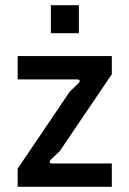

<svg xmlns="http://www.w3.org/2000/svg" viewBox="-20 -720 499 740"><path d="M48 0H411V-90H180C173 -90 166 -95 177 -106L210 -137L411 -434V-504H48V-414H278C285 -414 293 -409 281 -398L249 -367L48 -70ZM176 -592H284V-700H176Z"/></svg>

Font: Finlandica Medium
Style: Regular
Weight: 500
Designer: Niklas Ekholm, Juho Hiilivirta, Jaakko Suomalainen
Foundry: Helsinki Type Studio
Version: Version 2.000;Glyphs 3.2 (3202)